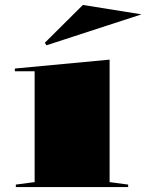

<svg xmlns="http://www.w3.org/2000/svg" viewBox="-20 -756 592 776"><path d="M44 0V-10L120 -20V-468H40V-479L423 -515V-20L498 -10V0ZM168 -573 161 -583 315 -736 552 -698Z"/></svg>

Font: Kalnia Expanded Medium
Style: Regular
Weight: 500
Width: 7
Designer: Frida Medrano
Foundry: Frida Medrano
Version: Version 1.105